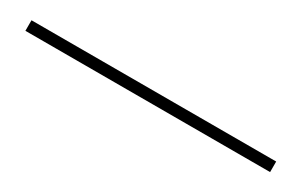

<svg xmlns="http://www.w3.org/2000/svg" viewBox="10 -150 636 405"><g transform="rotate(30 328.0 53.0)"><path d="M30 65.7V40H626V65.7Z"/></g></svg>

Font: Big Shoulders Inline Display SC Thin
Style: Regular
Weight: 100
Designer: Patric King
Foundry: XO Type Co
Version: Version 2.002